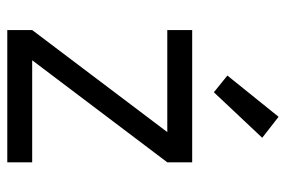

<svg xmlns="http://www.w3.org/2000/svg" viewBox="-152 -652 803 540"><g transform="rotate(90 250.0 -381.5)"><path d="M64 0V-70L351 -450H64V-520H436V-450L149 -70H436V0ZM239 -581 192 -619 308 -763 367 -717Z"/></g></svg>

Font: Iosevka srxl
Style: Regular
Weight: 400
Monospace: yes
Designer: Belleve Invis
Foundry: Belleve Invis
Version: Version 33.0.1; ttfautohint (v1.8.3)